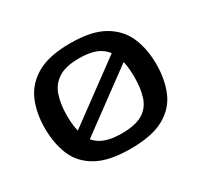

<svg xmlns="http://www.w3.org/2000/svg" viewBox="-110 -619 806 770"><g transform="rotate(-30 293.0 -234.0)"><path d="M293 10Q193 10 136.5 -22Q80 -54 57.5 -109Q35 -164 35 -233Q35 -303 58.5 -358Q82 -413 138 -445.5Q194 -478 293 -478Q392 -478 448 -445.5Q504 -413 527.5 -358Q551 -303 551 -233Q551 -164 528.5 -109Q506 -54 450 -22Q394 10 293 10ZM293 -61Q355 -61 389 -81Q423 -101 436 -139.5Q449 -178 449 -233Q449 -288 435.5 -327Q422 -366 388.5 -387Q355 -408 293 -408Q232 -408 198 -386.5Q164 -365 150.5 -325.5Q137 -286 137 -232Q137 -179 150 -140.5Q163 -102 197 -81.5Q231 -61 293 -61ZM101 -55V-127L487 -411V-339Z"/></g></svg>

Font: Red Rose
Style: Regular
Weight: 400
Designer: Jaikishan Patel
Version: Version 2.000; ttfautohint (v1.8.3)